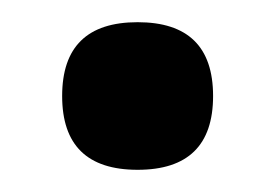

<svg xmlns="http://www.w3.org/2000/svg" viewBox="-20 -144 250 173"><path d="M172 -57.5Q172 9 104 9Q36 9 36 -57.5Q36 -124 104 -124Q172 -124 172 -57.5Z"/></svg>

Font: Khand Semibold
Style: Regular
Weight: 600
Designer: Devanagari: Sanchit Sawaria, Jyotish Sonowal; Latin: Satya Rajpurohit
Foundry: Indian Type Foundry
Version: Version 1.100;PS 1.0;hotconv 1.0.78;makeotf.lib2.5.61930; tt